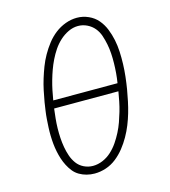

<svg xmlns="http://www.w3.org/2000/svg" viewBox="-112 -834 823 932"><g transform="rotate(-15 300.0 -368.5)"><path d="M249 8Q229 8 209.5 3Q190 -2 173 -12Q156 -22 144 -37Q132 -52 123 -69.5Q114 -87 108 -105.5Q102 -124 98 -143.5Q94 -163 92 -183Q90 -203 89.5 -224Q89 -245 90 -265.5Q91 -286 92.5 -307Q94 -328 97 -348.5Q100 -369 103 -389Q108 -418 114 -446.5Q120 -475 128.5 -502.5Q137 -530 147.5 -557.5Q158 -585 173 -611.5Q188 -638 207 -662.5Q226 -687 250 -705.5Q274 -724 302.5 -734.5Q331 -745 360 -745Q390 -745 418 -732.5Q446 -720 464.5 -698Q483 -676 494 -648.5Q505 -621 511 -592Q517 -563 518.5 -532Q520 -501 519 -470Q518 -439 514.5 -407.5Q511 -376 506 -346Q501 -317 495 -288.5Q489 -260 481 -232.5Q473 -205 462 -177.5Q451 -150 436 -123.5Q421 -97 402 -73Q383 -49 359 -30Q335 -11 306.5 -1.5Q278 8 249 8ZM469 -387Q473 -411 475 -435.5Q477 -460 477.5 -485Q478 -510 476.5 -534Q475 -558 470.5 -581Q466 -604 458.5 -626.5Q451 -649 436.5 -666.5Q422 -684 400.5 -694.5Q379 -705 355 -705Q330 -705 306 -693.5Q282 -682 262.5 -664Q243 -646 228.5 -624.5Q214 -603 202.5 -579.5Q191 -556 182.5 -532.5Q174 -509 167 -484.5Q160 -460 155 -435.5Q150 -411 146 -387ZM251 -30Q276 -30 300.5 -40.5Q325 -51 344.5 -69Q364 -87 379 -109Q394 -131 406 -154.5Q418 -178 426.5 -202Q435 -226 442 -250Q449 -274 454 -299Q459 -324 463 -348H140Q137 -324 134.5 -299.5Q132 -275 131.5 -250.5Q131 -226 132.5 -202Q134 -178 138 -155Q142 -132 149.5 -110Q157 -88 170.5 -69.5Q184 -51 205.5 -40.5Q227 -30 251 -30Z"/></g></svg>

Font: Iosevka Curly XLtExObl
Style: Regular
Weight: 200
Width: 7
Italic angle: -9°
Monospace: yes
Designer: Belleve Invis
Foundry: Belleve Invis
Version: Version 11.0.1; ttfautohint (v1.8.3)